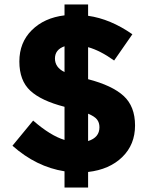

<svg xmlns="http://www.w3.org/2000/svg" viewBox="-20 -774 675 863"><path d="M270 69V-4Q143 -24 36 -119L129 -232Q207 -164 270 -145V-294Q165 -321 116 -366.5Q67 -412 67 -497.5Q67 -583 123 -638.5Q179 -694 270 -705V-754H376V-703Q476 -689 575 -620L493 -502Q430 -547 376 -562V-418Q484 -390 535.5 -343Q587 -296 587 -210Q587 -124 529.5 -68Q472 -12 376 -1V69ZM427 -202Q427 -223 416 -237Q405 -251 376 -263V-140Q427 -156 427 -202ZM270 -566Q227 -551 227 -511Q227 -471 270 -450Z"/></svg>

Font: Balans
Style: Regular
Weight: 400
Designer: Thomas Breure
Foundry: Thomas Breure
Version: Version 2.001